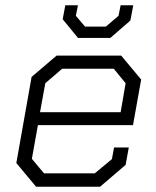

<svg xmlns="http://www.w3.org/2000/svg" viewBox="-20 -709 593 729"><path d="M42 -90 100 -417 195 -498H440L516 -407L485 -234H124L101 -106L147 -51H340L405 -105L413 -149H469L457 -83L360 0H117ZM438 -283 457 -393 412 -448H216L152 -393L132 -283ZM218 -636 228 -689H276L268 -649L303 -608H382L430 -649L438 -689H486L475 -631L399 -565H276Z"/></svg>

Font: Chakra Petch Light
Style: Italic
Weight: 300
Italic angle: -10°
Designer: Katatrad Aksorn Co.,Ltd.
Foundry: Cadson Demak Co.,Ltd.
Version: Version 1.000; ttfautohint (v1.6)